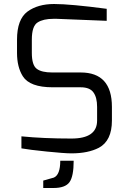

<svg xmlns="http://www.w3.org/2000/svg" viewBox="-20 -758 624 959"><path d="M281 45H348Q348 123 327 152Q306 181 247 181H196V144L249 129Q281 115 281 45ZM65 -494V-560Q65 -661 117 -700Q169 -738 250 -738Q331 -738 513 -714V-654L263 -664H247Q196 -664 168 -646Q139 -628 139 -560V-494Q139 -432 164 -414Q188 -396 241 -396H383Q539 -396 539 -224V-156Q539 -55 474 -20Q420 8 337 8Q302 8 214 -1Q125 -10 87 -17V-77Q197 -66 337 -66Q465 -66 465 -156V-224Q465 -271 447 -296Q429 -322 383 -322H243Q129 -322 94 -377Q65 -423 65 -494Z"/></svg>

Font: Mina
Style: Regular
Weight: 400
Version: Version 1.000